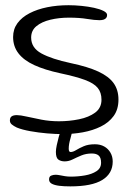

<svg xmlns="http://www.w3.org/2000/svg" viewBox="-20 -486 485 718"><path d="M214 15.5Q188.5 15.5 156 12.8Q123.5 10 93 4.5Q62.5 -1 43 -9Q31.5 -14.5 24.2 -20.5Q17 -26.5 17 -35.5Q17 -46.5 23.8 -51Q30.5 -55.5 43 -55.5Q56 -55.5 80 -50Q104 -44.5 135.2 -38.5Q166.5 -32.5 200.5 -32.5Q239 -32.5 275.8 -40Q312.5 -47.5 336 -65Q359.5 -82.5 359.5 -113Q359.5 -140 345.5 -157.2Q331.5 -174.5 298 -187Q264.5 -199.5 205.5 -212Q147.5 -224.5 108.2 -242.5Q69 -260.5 49 -286.5Q29 -312.5 29 -347.5Q29 -377 45.2 -399.2Q61.5 -421.5 90.5 -436.5Q119.5 -451.5 156.8 -459Q194 -466.5 236.5 -466.5Q260 -466.5 285 -464Q310 -461.5 331.8 -456.8Q353.5 -452 367 -445.2Q380.5 -438.5 380.5 -430Q380.5 -423 377 -418.8Q373.5 -414.5 367.2 -412.5Q361 -410.5 352 -410.5Q334 -410.5 305.8 -415.2Q277.5 -420 237.5 -420Q200.5 -420 168.2 -412.2Q136 -404.5 116.2 -388.2Q96.5 -372 96.5 -345.5Q96.5 -307 135.2 -286Q174 -265 244.5 -250Q308.5 -236.5 347.5 -218.5Q386.5 -200.5 404.8 -175.2Q423 -150 423 -113.5Q423 -77 405 -52.2Q387 -27.5 357 -12.8Q327 2 289.8 8.8Q252.5 15.5 214 15.5ZM243 211Q219.5 211 201.5 208.8Q183.5 206.5 173.5 201Q163.5 195.5 163.5 185Q163.5 174 171.2 170.8Q179 167.5 188 167.5Q194.5 167.5 203.2 169.2Q212 171 222.8 172.8Q233.5 174.5 245 174.5Q271.5 174.5 297.5 170Q323.5 165.5 340.8 154.2Q358 143 358 122.5Q358 103.5 349.2 95.8Q340.5 88 323.5 88Q302 88 284.5 95.2Q267 102.5 252 110Q237 117.5 222 117.5Q208 117.5 198.5 111Q189 104.5 189 82Q189 72.5 192.2 57Q195.5 41.5 199.5 26.8Q203.5 12 206 5Q210 -6.5 216.5 -12.2Q223 -18 233.5 -18Q242 -18 246 -12.8Q250 -7.5 250 -0.5Q250 10 243.5 31.5Q237 53 237 70Q237 82.5 244 82.5Q253 82.5 264.8 75.2Q276.5 68 293.2 60.8Q310 53.5 335 53.5Q355 53.5 369.8 61.8Q384.5 70 393 84.8Q401.5 99.5 401.5 118Q401.5 163 362.5 187Q323.5 211 243 211Z"/></svg>

Font: Gluten ExtraLight
Style: Regular
Weight: 250
Designer: Tyler Finck
Foundry: Etcetera Type Company
Version: Version 1.300